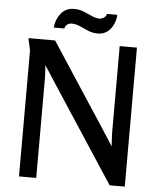

<svg xmlns="http://www.w3.org/2000/svg" viewBox="-60 -954 834 1010"><g transform="rotate(5 357.0 -449.0)"><path d="M205 -729 510 -262Q520 -247 530 -231Q540 -215 550 -200Q549 -217 547.5 -235.5Q546 -254 546 -272V-729H637V5H557L204 -535Q195 -550 184.5 -565.5Q174 -581 165 -595Q166 -579 167.5 -562Q169 -545 169 -529V0H78V-665L64 -729ZM519 -892Q518 -865 506.5 -840.5Q495 -816 475 -800.5Q455 -785 425 -785Q397 -785 373.5 -795Q350 -805 328.5 -815Q307 -825 284 -825Q271 -825 260.5 -817Q250 -809 248 -796H192Q195 -838 220.5 -870.5Q246 -903 291 -903Q318 -903 341.5 -893.5Q365 -884 386 -874Q407 -864 427 -864Q439 -864 450.5 -871.5Q462 -879 465 -892Z"/></g></svg>

Font: Rosario SemiBold
Style: Regular
Weight: 600
Designer: Hector Gatti
Foundry: Omnibus Type
Version: Version 1.101; ttfautohint (v1.8.1.43-b0c9)